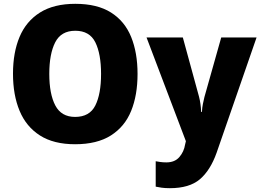

<svg xmlns="http://www.w3.org/2000/svg" viewBox="-20 -745 1363 1005"><path d="M700 -358Q700 -247 666.5 -164.5Q633 -82 560.5 -36Q488 10 373 10Q261 10 189 -36Q117 -82 82.5 -165Q48 -248 48 -359Q48 -470 82.5 -552Q117 -634 189.5 -679.5Q262 -725 374 -725Q489 -725 561 -679.5Q633 -634 666.5 -551.5Q700 -469 700 -358ZM238 -358Q238 -253 269.5 -193Q301 -133 373 -133Q449 -133 479 -193Q509 -253 509 -358Q509 -463 479 -523.5Q449 -584 374 -584Q300 -584 269 -523.5Q238 -463 238 -358ZM747 -549H937L1022 -238Q1031 -203 1033 -159H1037Q1038 -182 1042 -201Q1046 -220 1050 -237L1138 -549H1323L1114 54Q1081 147 1026 193.5Q971 240 869 240Q844 240 826.5 237.5Q809 235 795 232V99Q805 101 819.5 103Q834 105 851 105Q895 105 919 77Q943 49 949 11L953 -6Z"/></svg>

Font: Noto Sans Disp ExtBd
Style: Regular
Weight: 800
Designer: Monotype Design Team
Foundry: Monotype Imaging Inc.
Version: Version 2.000;GOOG;noto-source:20170915:90ef993387c0; ttfaut